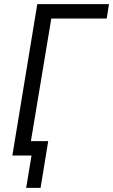

<svg xmlns="http://www.w3.org/2000/svg" viewBox="-20 -755 549 932"><path d="M107 157 133 0H40L161 -735H509L498 -665H229L130 -70H214L177 157Z"/></svg>

Font: Iosevka Oblique
Style: Regular
Weight: 400
Italic angle: -9°
Monospace: yes
Designer: Belleve Invis
Foundry: Belleve Invis
Version: Version 32.5.0; ttfautohint (v1.8.4)